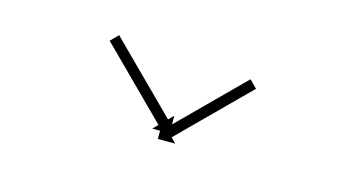

<svg xmlns="http://www.w3.org/2000/svg" viewBox="-36 -503 619 349"><g transform="rotate(15 273.0 -329.0)"><path d="M419.4 -380.2C419.9 -380.7 420.4 -381.1 420.8 -381.6L406.7 -395.8C406.2 -395.3 405.8 -394.8 405.3 -394.4C404 -393 402.6 -391.7 401.3 -390.4C399.3 -388.4 397.2 -386.3 395.1 -384.2C392.5 -381.6 389.8 -378.9 387.1 -376.3C383.9 -373.1 380.8 -369.9 377.6 -366.8C374.1 -363.3 370.6 -359.8 367 -356.2C363.3 -352.5 359.5 -348.7 355.7 -345C351.8 -341.1 347.9 -337.2 344 -333.3C340.1 -329.4 336.2 -325.5 332.3 -321.7C328.5 -317.9 324.8 -314.1 321 -310.4C317.5 -306.9 313.9 -303.3 310.4 -299.8C307.2 -296.7 304.1 -293.5 300.9 -290.4C298.2 -287.7 295.6 -285 292.9 -282.4C290.8 -280.3 288.8 -278.3 286.7 -276.2C285.4 -274.9 284 -273.6 282.7 -272.3C282.3 -271.8 281.8 -271.3 281.3 -270.8L272 -280.2L272 -247.4L304.7 -247.3L295.4 -256.7C295.9 -257.1 296.4 -257.6 296.8 -258.1C298.2 -259.4 299.5 -260.7 300.8 -262C302.9 -264.1 304.9 -266.2 307 -268.2C309.7 -270.9 312.3 -273.5 315 -276.2C318.2 -279.4 321.3 -282.5 324.5 -285.7C328 -289.2 331.6 -292.7 335.1 -296.2C338.9 -300 342.7 -303.7 346.4 -307.5C350.3 -311.4 354.2 -315.3 358.1 -319.1C362 -323 365.9 -326.9 369.8 -330.8C373.6 -334.6 377.4 -338.3 381.1 -342.1C384.7 -345.6 388.2 -349.1 391.7 -352.6C394.9 -355.8 398.1 -358.9 401.2 -362.1C403.9 -364.7 406.6 -367.4 409.2 -370.1C411.3 -372.1 413.4 -374.2 415.4 -376.2C416.8 -377.6 418.1 -378.9 419.4 -380.2ZM156.7 -410C156.3 -410.4 155.8 -410.9 155.3 -411.4L141.2 -397.2C141.7 -396.7 142.2 -396.3 142.6 -395.8C144 -394.5 145.3 -393.1 146.6 -391.8C148.7 -389.8 150.7 -387.7 152.8 -385.7C155.5 -383 158.1 -380.3 160.8 -377.7C164 -374.5 167.1 -371.4 170.3 -368.2C173.8 -364.7 177.4 -361.2 180.9 -357.7C184.7 -353.9 188.5 -350.1 192.2 -346.4C196.1 -342.5 200 -338.6 203.9 -334.7C207.8 -330.8 211.7 -327 215.6 -323.1C219.4 -319.3 223.2 -315.6 226.9 -311.8C230.5 -308.3 234 -304.8 237.5 -301.2C240.7 -298.1 243.9 -294.9 247 -291.8C249.7 -289.1 252.4 -286.5 255 -283.8C257.1 -281.7 259.2 -279.7 261.2 -277.6C262.6 -276.3 263.9 -275 265.2 -273.7C265.7 -273.2 266.2 -272.7 266.6 -272.3L257.3 -262.9L290.1 -263L290 -295.8L280.7 -286.4C280.3 -286.9 279.8 -287.4 279.3 -287.8C278 -289.2 276.7 -290.5 275.3 -291.8C273.3 -293.9 271.2 -295.9 269.2 -298C266.5 -300.6 263.8 -303.3 261.1 -306C258 -309.1 254.8 -312.3 251.7 -315.4C248.1 -318.9 244.6 -322.4 241.1 -326C237.3 -329.7 233.5 -333.5 229.7 -337.2C225.8 -341.1 221.9 -345 218 -348.9C214.1 -352.8 210.2 -356.7 206.3 -360.5C202.6 -364.3 198.8 -368.1 195 -371.8C191.5 -375.3 188 -378.9 184.4 -382.4C181.3 -385.5 178.1 -388.7 174.9 -391.8C172.3 -394.5 169.6 -397.2 166.9 -399.8C164.9 -401.9 162.8 -403.9 160.7 -406C159.4 -407.3 158.1 -408.6 156.7 -410Z"/></g></svg>

Font: FRB American Cursive Just Arrows Medium
Style: Italic
Weight: 500
Italic angle: -25°
Version: Version 2.0;Modular Font Editor K font №1